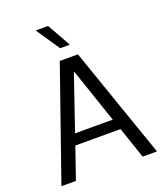

<svg xmlns="http://www.w3.org/2000/svg" viewBox="-168 -1068 1019 1182"><g transform="rotate(-20 341.0 -477.5)"><path d="M123 0 194 -206H490L560 0H654L401 -728H282L28 0ZM207 -955 311 -801H375L288 -955ZM218 -277 340 -633H344L465 -277Z"/></g></svg>

Font: Wafeq
Style: Regular
Weight: 400
Designer: Rasmus Andersson & Azza Alameddine
Foundry: Google & TypeTogether
Version: Version 3.000;FEAKit 1.0